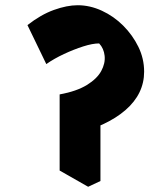

<svg xmlns="http://www.w3.org/2000/svg" viewBox="-20 -671 628 734"><path d="M254 -155 208 -310Q273 -322 312 -346Q351 -370 367 -399.5Q383 -429 380 -457.5Q377 -486 359 -505Q334 -505 298 -493.5Q262 -482 224.5 -464.5Q187 -447 157 -426L85 -575Q136 -615 186 -633Q236 -651 277 -651Q324 -651 369.5 -630Q415 -609 451 -573Q487 -537 509 -492Q531 -447 531 -397Q531 -312 459.5 -250Q388 -188 254 -155ZM317 43 208 -19V-310L364 -239V21Z"/></svg>

Font: Eczar
Style: Bold
Weight: 700
Designer: Vaibhav Singh
Foundry: Rosetta Type Foundry
Version: Version 2.000